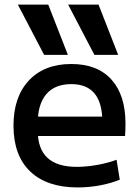

<svg xmlns="http://www.w3.org/2000/svg" viewBox="-20 -810 606 840"><path d="M173 -570 58 -790H191L277 -570ZM393 -570 278 -790H411L497 -570ZM320 10Q185 10 112 -60Q39 -130 39 -260Q39 -386 106.5 -458Q174 -530 292 -530Q406 -530 467.5 -462Q529 -394 529 -269Q529 -256 528.5 -240Q528 -224 527 -215H99V-300H445L428 -274Q428 -359 394 -400.5Q360 -442 292 -442Q220 -442 182.5 -398Q145 -354 145 -270V-240Q145 -159 187.5 -119.5Q230 -80 316 -80Q358 -80 405.5 -88.5Q453 -97 490 -111L504 -24Q466 -8 417.5 1Q369 10 320 10Z"/></svg>

Font: M PLUS 1 Medium
Style: Regular
Weight: 500
Designer: Coji Morishita
Foundry: UNDERFOREST DESIGN
Version: Version 1.001